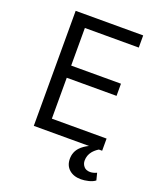

<svg xmlns="http://www.w3.org/2000/svg" viewBox="-161 -801 921 1098"><g transform="rotate(20 300.0 -252.5)"><path d="M107 -700H518V-626H190V-397H493V-323H190V-74H523V0H503Q482 13 468 30Q448 55 448 87Q448 107 461 122.5Q474 138 499 138Q518 138 539 128L550 171Q535 183 510 189Q485 195 464 195Q419 195 392 171Q365 147 365 106Q365 65 392 36Q412 15 443 0H107Z"/></g></svg>

Font: PT Mono
Style: Regular
Weight: 400
Monospace: yes
Designer: A.Korolkova, I.Chaeva
Foundry: ParaType Ltd
Version: Version 1.001W OFL